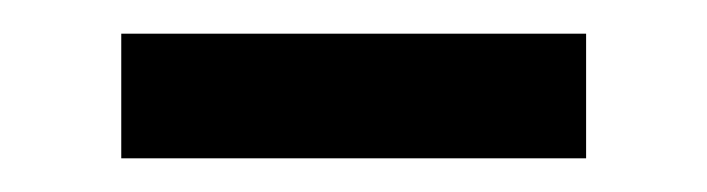

<svg xmlns="http://www.w3.org/2000/svg" viewBox="-20 -707 420 114"><path d="M52 -687H328V-613H52Z"/></svg>

Font: TikTok Sans 24pt Medium
Style: Regular
Weight: 500
Version: Version 4.000